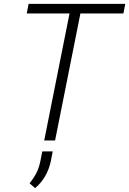

<svg xmlns="http://www.w3.org/2000/svg" viewBox="-20 -731 672 999"><path d="M622.1 -661.1H398.4L266.6 0H210L341.8 -661.1H119.1L128.9 -710.9H631.8ZM244.6 106.9Q235.4 150.4 214.8 185.8Q194.3 221.2 162.6 248L133.8 222.7Q156.7 194.3 169.9 168Q183.1 141.6 189.9 107.9L200.2 56.6H254.4Z"/></svg>

Font: Franko
Style: Light Italic
Weight: 300
Designer: Google
Version: Version 1.200310; 2013